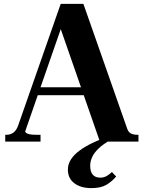

<svg xmlns="http://www.w3.org/2000/svg" viewBox="-20 -730 741 990"><path d="M164 -280H438L439 -239H149ZM547 -31 557 -12Q514 11 489.5 34.5Q465 58 455 80.5Q445 103 445 124Q445 156 458.5 171Q472 186 497 186Q516 186 531 177Q546 168 557 157L579 180Q556 207 527.5 223.5Q499 240 451 240Q397 240 363.5 215Q330 190 330 144Q330 117 345.5 92.5Q361 68 390 46.5Q419 25 459 6Q499 -13 547 -31ZM694 0H495L280 -618L309 -625L110 -53Q110 -48 115.5 -44Q121 -40 133.5 -37.5Q146 -35 167 -35H189V0H7V-35H13Q34 -35 49.5 -46.5Q65 -58 74 -84L293 -710H410L636 -66Q643 -47 656.5 -41Q670 -35 689 -35H694Z"/></svg>

Font: Roboto Serif 144pt SemiBold
Style: Regular
Weight: 600
Version: Version 1.008